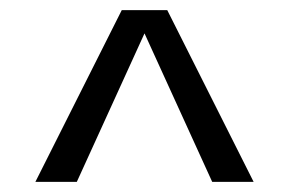

<svg xmlns="http://www.w3.org/2000/svg" viewBox="-20 -740 572 380"><path d="M287 -720 132 -380H50L221 -720ZM482 -380H400L245 -720H311Z"/></svg>

Font: TASA Orbiter VF Text
Style: Regular
Weight: 400
Designer: Weizhong Zhang
Foundry: 本地遙控
Version: Version 1.001;Glyphs 3.2 (3192)